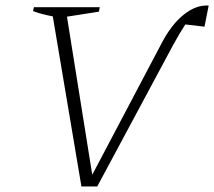

<svg xmlns="http://www.w3.org/2000/svg" viewBox="-20 -671 771 691"><path d="M330 0H273L170 -612Q128 -620 99 -631L102 -645H339L336 -629L221 -611L312 -42L562 -516Q597 -583 641.5 -618.5Q686 -654 731 -651L716 -575L647 -583Q627 -553 602 -507Z"/></svg>

Font: Piazzolla ExtraLight
Style: Italic
Weight: 200
Italic angle: -11.3°
Designer: Juan Pablo del Peral
Foundry: Huerta Tipografica
Version: Version 1.330